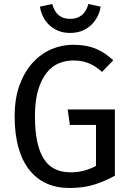

<svg xmlns="http://www.w3.org/2000/svg" viewBox="-20 -924 640 956"><path d="M325 12Q262 12 212 -10.5Q162 -33 126.5 -77.5Q91 -122 72 -189Q53 -256 53 -345Q53 -434 77.5 -500.5Q102 -567 142.5 -611.5Q183 -656 235 -678.5Q287 -701 343 -701Q378 -701 406 -696Q434 -691 458 -681Q482 -671 502.5 -657Q523 -643 544 -624L488 -566Q456 -595 422 -609Q388 -623 344 -623Q308 -623 273.5 -609Q239 -595 212.5 -562Q186 -529 170 -476Q154 -423 154 -345Q154 -271 165.5 -218Q177 -165 199.5 -131Q222 -97 255 -81.5Q288 -66 332 -66Q400 -66 458 -98V-302H328L317 -379H552V-49Q505 -23 451.5 -5.5Q398 12 325 12ZM329 -760Q294 -760 267 -772Q240 -784 221.5 -803Q203 -822 192.5 -845Q182 -868 179 -891L240 -904Q260 -830 329 -830Q400 -830 420 -904L481 -891Q478 -868 467 -845Q456 -822 437.5 -803Q419 -784 392 -772Q365 -760 329 -760Z"/></svg>

Font: Wlorlttqgufhjawjgtejqphaquk
Style: Regular
Weight: 400
Monospace: yes
Designer: Carrois Corporate & Edenspiekermann
Foundry: Carrois Corporate GbR & Edenspiekermann AG
Version: Version 2.001